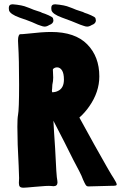

<svg xmlns="http://www.w3.org/2000/svg" viewBox="-20 -859 567 895"><path d="M68 -6 69 -29 67 -87Q61 -191 61 -268Q61 -308 64 -323Q69 -348 69 -464Q69 -585 65 -647Q64 -655 64 -669Q64 -685 67 -692Q70 -699 73.5 -699.5Q77 -700 86 -700L108 -702Q177 -710 218 -710Q330 -710 386.5 -652.5Q443 -595 443 -503Q443 -430 396 -363Q376 -334 350 -311L420 -184Q497 -46 510 -28Q524 -6 524 1Q524 5 519 6Q514 7 510.5 7Q507 7 505 7L392 10Q384 10 379.5 3Q375 -4 367 -22Q362 -37 349 -62Q329 -98 280 -197L229 -296L232 -243L237 -167Q243 -33 247 -19Q248 -15 248 -9Q248 9 229 9Q223 9 219 8Q203 6 141 12Q99 16 90 16Q77 16 72.5 11Q68 6 68 -6ZM250 -435Q278 -448 278 -488Q278 -517 269 -531Q260 -545 246 -545Q235 -545 227 -537Q226 -536 227 -523Q228 -510 228 -497Q228 -486 227 -481Q223 -464 223 -446L222 -437L223 -429Q238 -429 250 -435ZM156 -744Q128 -757 104 -765.5Q80 -774 71 -777Q27 -793 22 -811Q21 -815 21 -822Q21 -839 39 -839L59 -837Q81 -834 94 -830L116 -822Q139 -812 155 -807.5Q171 -803 177 -799Q188 -796 207 -787.5Q226 -779 227 -774Q229 -766 229 -764Q229 -749 209 -742Q198 -735 188 -735Q181 -735 170.5 -739Q160 -743 156 -744ZM354 -744Q314 -761 269 -777Q225 -793 220 -811Q219 -815 219 -822Q219 -839 237 -839L257 -837Q279 -834 292 -830L314 -822Q337 -812 353 -807.5Q369 -803 375 -799Q386 -796 405 -787.5Q424 -779 425 -774Q427 -766 427 -764Q427 -749 407 -742Q396 -735 386 -735Q379 -735 368.5 -739Q358 -743 354 -744Z"/></svg>

Font: Barriecito
Style: Regular
Weight: 400
Designer: Pablo Cosgaya & Sergio Jiménez
Foundry: Pablo Cosgaya & Sergio Jiménez
Version: Version 1.001